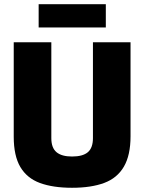

<svg xmlns="http://www.w3.org/2000/svg" viewBox="-20 -877 682 909"><path d="M321 12Q231 12 169.5 -10.5Q108 -33 76.5 -86Q45 -139 45 -230V-677H223V-223Q223 -177 247.5 -156.5Q272 -136 321 -136Q372 -136 396 -156.5Q420 -177 420 -223V-677H598V-232Q598 -142 566.5 -88Q535 -34 473.5 -11Q412 12 321 12ZM163 -747V-857H481V-747Z"/></svg>

Font: Cairo Play Black
Style: Regular
Weight: 900
Version: Version 3.119